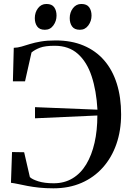

<svg xmlns="http://www.w3.org/2000/svg" viewBox="-20 -960 666 990"><path d="M255.5 11Q215.5 11 182.2 7.5Q149 4 122 -1.2Q95 -6.5 73.8 -11Q52.5 -15.5 36.5 -17.5L42 -176L104.5 -175L134 -47Q145 -35.5 177.2 -25.2Q209.5 -15 257 -15Q312 -15 354.2 -40.5Q396.5 -66 424.8 -113Q453 -160 467.5 -223.8Q482 -287.5 482 -364.5L160.5 -350V-407.5L482.5 -394.5Q477 -492.5 452.5 -566.8Q428 -641 381.2 -682.5Q334.5 -724 262 -724Q212.5 -724 186.2 -714Q160 -704 142.5 -689.5L109 -540.5H46.5L51 -713.5Q71.5 -714 91.5 -720Q111.5 -726 135 -733.2Q158.5 -740.5 190.5 -746Q222.5 -751.5 267 -751.5Q348.5 -751.5 411.2 -725Q474 -698.5 517 -649Q560 -599.5 582.2 -529Q604.5 -458.5 604.5 -370.5Q604.5 -287 580.2 -217.2Q556 -147.5 510.2 -96.2Q464.5 -45 400.2 -17Q336 11 255.5 11ZM211 -806.5Q184 -806.5 171.8 -823.5Q159.5 -840.5 159.5 -866.5Q159.5 -896 176 -917.8Q192.5 -939.5 219 -939.5H220Q247.5 -939.5 259.5 -922.5Q271.5 -905.5 271.5 -879.5Q271.5 -851.5 255.2 -829Q239 -806.5 212 -806.5ZM391.5 -806.5Q364 -806.5 351.8 -823.5Q339.5 -840.5 339.5 -866.5Q339.5 -896 356.2 -917.8Q373 -939.5 399 -939.5H400Q427.5 -939.5 439.8 -922.5Q452 -905.5 452 -879.5Q452 -851.5 435.5 -829Q419 -806.5 392.5 -806.5Z"/></svg>

Font: Merriweather 144pt
Style: Regular
Weight: 400
Version: Version 2.100